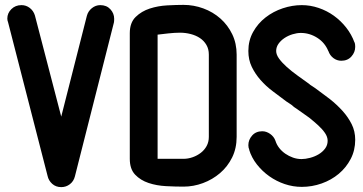

<svg xmlns="http://www.w3.org/2000/svg" viewBox="-20 -757 1488 787"><path d="M336 -692Q341 -711 356.5 -723.5Q372 -736 391 -736Q417 -736 432.5 -719Q448 -702 448 -680Q448 -670 447 -665L287 -34Q282 -14 266.5 -2Q251 10 231 10Q209 10 194 -3.5Q179 -17 175 -36L94 -351L13 -666Q10 -673 10 -681Q10 -703 26.5 -719.5Q43 -736 68 -736Q87 -736 102 -724.5Q117 -713 123 -694L231 -279Z M626 -106H732Q751 -106 769.5 -112.5Q788 -119 803 -130.5Q818 -142 827 -158.5Q836 -175 836 -196V-533Q836 -556 826 -573Q816 -590 799.5 -601Q783 -612 761.5 -617.5Q740 -623 718 -623Q696 -623 669 -620L626 -615ZM512 -621Q512 -664 536 -687.5Q560 -711 594 -722Q628 -733 666 -735Q704 -737 732 -737Q774 -737 813.5 -722.5Q853 -708 883.5 -681Q914 -654 932 -616.5Q950 -579 950 -533V-196Q950 -149 931.5 -111.5Q913 -74 882 -47.5Q851 -21 812 -6.5Q773 8 732 8Q699 8 660.5 6Q622 4 589 -7Q556 -18 534 -41Q512 -64 512 -106Z M1434 -582Q1435 -578 1435.5 -574Q1436 -570 1436 -565Q1436 -543 1420.5 -525.5Q1405 -508 1379 -508Q1361 -508 1346.5 -519Q1332 -530 1326 -548V-547Q1312 -582 1280.5 -602Q1249 -622 1213 -622Q1197 -622 1179 -616.5Q1161 -611 1146 -601Q1131 -591 1121.5 -577.5Q1112 -564 1112 -548Q1112 -533 1124 -516.5Q1136 -500 1155.5 -482.5Q1175 -465 1200 -447L1250 -411H1249Q1262 -403 1273 -395L1332 -351Q1361 -328 1384 -302.5Q1407 -277 1421.5 -248Q1436 -219 1436 -184Q1436 -141 1417.5 -105.5Q1399 -70 1368.5 -44.5Q1338 -19 1298.5 -5Q1259 9 1217 9Q1181 9 1147 -2.5Q1113 -14 1084 -34.5Q1055 -55 1033 -83Q1011 -111 1001 -144L1002 -143Q998 -151 998 -162Q998 -184 1013.5 -201.5Q1029 -219 1055 -219Q1072 -219 1087.5 -208Q1103 -197 1109 -180Q1114 -164 1124.5 -150.5Q1135 -137 1149.5 -127Q1164 -117 1181 -111Q1198 -105 1216 -105Q1232 -105 1251 -110Q1270 -115 1286 -124.5Q1302 -134 1312.5 -148Q1323 -162 1323 -180Q1323 -196 1312 -212Q1301 -228 1284 -243.5Q1267 -259 1247 -275L1206 -304Q1200 -309 1194 -312.5Q1188 -316 1182 -321Q1176 -327 1168.5 -331.5Q1161 -336 1154 -341L1098 -383Q1070 -404 1048 -429Q1026 -454 1012 -483Q998 -512 998 -548Q998 -591 1017.5 -626Q1037 -661 1068.5 -685.5Q1100 -710 1139 -723Q1178 -736 1217 -736Q1252 -736 1286 -724.5Q1320 -713 1348.5 -692.5Q1377 -672 1399 -644Q1421 -616 1433 -583Z"/></svg>

Font: VDS
Style: Bold
Weight: 700
Designer: artmaker
Foundry: artmaker
Version: Version 1.000 2009 initial release